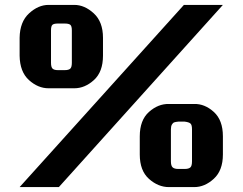

<svg xmlns="http://www.w3.org/2000/svg" viewBox="-20 -763 989 783"><path d="M220 0H60L730 -743H889ZM283 -403H178Q135 -403 98 -436.5Q61 -470 60 -536V-609Q61 -674 98.5 -708.5Q136 -743 178 -743H283Q325 -743 362.5 -708.5Q400 -674 400 -609V-536Q400 -470 363 -436.5Q326 -403 283 -403ZM244 -477Q260 -477 266.5 -483Q273 -489 273 -507V-639Q273 -657 266.5 -662Q260 -667 244 -667H216Q200 -667 194 -662Q188 -657 188 -639V-507Q188 -489 194.5 -483Q201 -477 216 -477ZM772 0H669Q625 0 587.5 -33.5Q550 -67 550 -133V-207Q550 -273 587.5 -306.5Q625 -340 669 -339H772Q815 -340 852 -306.5Q889 -273 889 -207V-133Q889 -68 852 -34Q815 0 772 0ZM733 -74Q749 -74 756 -80Q763 -86 763 -105V-236Q763 -254 756.5 -259.5Q750 -265 733 -267H707Q696 -266 690.5 -264Q685 -262 681 -255Q677 -248 677 -236V-105Q677 -87 684 -80.5Q691 -74 707 -74Z"/></svg>

Font: Aneo
Style: Regular
Weight: 400
Designer: Anastasios Pappas
Foundry: Anastasios Pappas
Version: Version 1.000